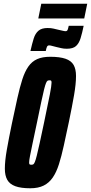

<svg xmlns="http://www.w3.org/2000/svg" viewBox="-20 -1000 487 1028"><path d="M142 8Q92 8 62 -3Q32 -14 19 -37Q6 -60 6 -97Q6 -138 16.5 -198Q27 -258 44 -340Q60 -416 73 -474.5Q86 -533 99.5 -575Q113 -617 132 -644Q151 -671 179 -683.5Q207 -696 249 -696Q300 -696 330.5 -685.5Q361 -675 374 -652.5Q387 -630 387 -593Q387 -551 376.5 -490.5Q366 -430 349 -348Q334 -277 321.5 -220Q309 -163 295.5 -120.5Q282 -78 262.5 -49.5Q243 -21 214 -6.5Q185 8 142 8ZM148 -118Q154 -118 158 -120Q162 -122 166.5 -132.5Q171 -143 177 -167Q183 -191 192.5 -234Q202 -277 216 -344Q238 -448 247 -495Q256 -542 256 -557Q256 -564 254.5 -566.5Q253 -569 251 -569.5Q249 -570 245 -570Q239 -570 235 -568Q231 -566 226.5 -555.5Q222 -545 216 -521Q210 -497 201 -454.5Q192 -412 178 -344Q163 -274 154 -230.5Q145 -187 140.5 -164Q136 -141 136 -130Q136 -124 137.5 -121.5Q139 -119 142 -118.5Q145 -118 148 -118ZM143 -727Q152 -767 160.5 -794Q169 -821 186 -835.5Q203 -850 235 -850Q253 -850 265.5 -847Q278 -844 291 -841Q301 -839 313 -836Q325 -833 331 -833Q339 -833 342 -840Q345 -847 348 -862H428Q420 -823 411.5 -795.5Q403 -768 387 -753.5Q371 -739 338 -739Q321 -739 309 -742Q297 -745 283 -748Q273 -750 261.5 -753.5Q250 -757 243 -757Q235 -757 231.5 -749.5Q228 -742 225 -727ZM185 -901 201 -980H447L431 -901Z"/></svg>

Font: Saira UltraCondensed Black
Style: Italic
Weight: 900
Width: 1
Italic angle: -12°
Designer: Hector Gatti with collaboration of the Omnibus-Type team
Foundry: Omnibus-Type
Version: Version 1.101